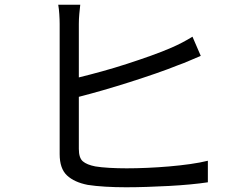

<svg xmlns="http://www.w3.org/2000/svg" viewBox="-20 -789 1040 811"><path d="M313 -160Q313 -122 330 -107.5Q347 -93 383 -86Q407 -82 442.5 -80Q478 -78 515 -78Q555 -78 601.5 -80Q648 -82 694.5 -86Q741 -90 783.5 -96Q826 -102 858 -110V-19Q825 -14 782.5 -10Q740 -6 693.5 -3.5Q647 -1 600 0.5Q553 2 512 2Q467 2 425 -0.5Q383 -3 351 -8Q294 -19 263 -48Q232 -77 232 -138V-688Q232 -706 230.5 -729Q229 -752 226 -769H319Q317 -752 315 -730.5Q313 -709 313 -688V-462Q358 -473 410.5 -487.5Q463 -502 515.5 -519Q568 -536 617 -553.5Q666 -571 705 -588Q751 -608 793 -634L828 -553Q806 -544 781 -533Q756 -522 733 -514Q691 -497 637.5 -478.5Q584 -460 527.5 -442Q471 -424 415.5 -408Q360 -392 313 -380Z"/></svg>

Font: SpoqaHanSansJP-Regular
Style: Regular
Weight: 400
Designer: [Source Han Sans]
Ryoko NISHIZUKA  (kana & ideographs); Paul D. Hunt (Latin, Greek & Cyrillic); Wenlong ZHANG  (bopomofo
Foundry: Spoqa (http://bi.spoqa.com)
Version: Version 1.002.20150607